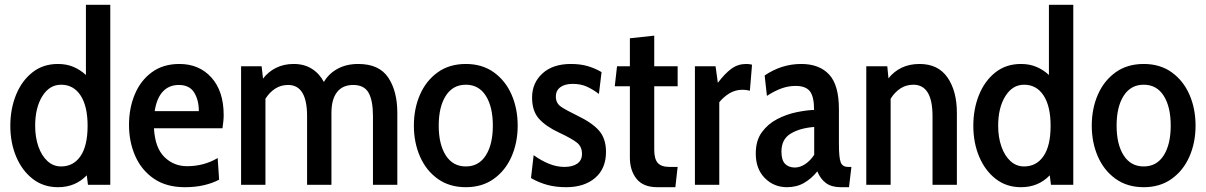

<svg xmlns="http://www.w3.org/2000/svg" viewBox="-20 -770 5026 800"><path d="M221.5 10Q161 10 116.5 -24.5Q72 -59 47.5 -117Q23 -175 23 -246Q23 -315.5 46.5 -374Q70 -432.5 114.5 -468Q159 -503.5 221.5 -503.5Q257.5 -503.5 286.2 -491.2Q315 -479 338 -457.5V-750H439.5V0H346.5L341.5 -39.5Q294 10 221.5 10ZM234.5 -76.5Q286 -76.5 315.5 -119.5Q345 -162.5 345 -246Q345 -327.5 315.8 -372.2Q286.5 -417 234.5 -417Q186 -417 156.2 -369Q126.5 -321 126.5 -246Q126.5 -198 140 -159.5Q153.5 -121 177.8 -98.8Q202 -76.5 234.5 -76.5Z M750.5 10Q673 10 621.2 -25.5Q569.5 -61 543.5 -120Q517.5 -179 517.5 -249.5Q517.5 -319.5 541.8 -377.2Q566 -435 613 -469.2Q660 -503.5 727.5 -503.5Q810 -503.5 861 -446.8Q912 -390 912 -290.5Q912 -277.5 910.5 -263.8Q909 -250 907 -235.5H621.5Q626 -154 665 -115.8Q704 -77.5 759.5 -77.5Q829.5 -77.5 887 -111.5L893 -21.5Q866.5 -7 830.2 1.5Q794 10 750.5 10ZM624.5 -307H808.5Q808.5 -353 789 -384.5Q769.5 -416 725 -416Q684.5 -416 658.8 -388.8Q633 -361.5 624.5 -307Z M984.5 0V-494H1070L1076 -442.5Q1097.5 -471 1130 -487.2Q1162.5 -503.5 1203.5 -503.5Q1247.5 -503.5 1279.2 -483.5Q1311 -463.5 1329.5 -428.5Q1350 -463.5 1386.8 -483.5Q1423.5 -503.5 1473 -503.5Q1559.5 -503.5 1597.5 -447Q1635.5 -390.5 1635.5 -299.5V0H1534V-286.5Q1534 -351 1515.8 -383.5Q1497.5 -416 1451.5 -416Q1407.5 -416 1384.2 -386Q1361 -356 1361 -299.5V0H1259.5V-286.5Q1259.5 -416 1180.5 -416Q1150.5 -416 1126.8 -400.8Q1103 -385.5 1086 -358.5V0Z M1921 10Q1852.5 10 1804 -24.8Q1755.5 -59.5 1730 -117.8Q1704.5 -176 1704.5 -246.5Q1704.5 -317.5 1730 -375.8Q1755.5 -434 1804 -468.8Q1852.5 -503.5 1921 -503.5Q1989 -503.5 2037.5 -468.8Q2086 -434 2111.5 -375.8Q2137 -317.5 2137 -246.5Q2137 -176 2111.5 -117.8Q2086 -59.5 2037.5 -24.8Q1989 10 1921 10ZM1921 -76.5Q1975 -76.5 2004.2 -122.5Q2033.5 -168.5 2033.5 -246.5Q2033.5 -325 2004.2 -371Q1975 -417 1921 -417Q1867 -417 1837.5 -371Q1808 -325 1808 -246.5Q1808 -168.5 1837.5 -122.5Q1867 -76.5 1921 -76.5Z M2339 10Q2295 10 2259.8 0.2Q2224.5 -9.5 2192.5 -28L2203.5 -123.5Q2234.5 -101 2267 -87.8Q2299.5 -74.5 2331.5 -74.5Q2365.5 -74.5 2385.2 -88.2Q2405 -102 2405 -129Q2405 -158.5 2384.5 -175.2Q2364 -192 2308.5 -218Q2254 -243.5 2225.5 -275.5Q2197 -307.5 2197 -363.5Q2197 -424.5 2240.2 -464Q2283.5 -503.5 2358.5 -503.5Q2399.5 -503.5 2430.5 -494Q2461.5 -484.5 2486.5 -469.5L2475.5 -378.5Q2450.5 -397.5 2425.2 -409Q2400 -420.5 2366 -420.5Q2334 -420.5 2315 -406.8Q2296 -393 2296 -367.5Q2296 -340 2317.8 -325.2Q2339.5 -310.5 2385 -288.5Q2447.5 -258.5 2476.2 -225.5Q2505 -192.5 2505 -137Q2505 -67.5 2459.8 -28.8Q2414.5 10 2339 10Z M2719 10Q2660 10 2632.2 -25Q2604.5 -60 2604.5 -113V-410.5H2541.5L2551 -494H2604.5V-610.5L2706 -621.5V-494H2803.5V-410.5H2706V-146Q2706 -107.5 2720.8 -91Q2735.5 -74.5 2770 -74.5H2803.5L2794 10Z M2875.5 0V-494H2961.5L2971 -425Q3000.5 -464 3027.8 -483.8Q3055 -503.5 3089 -503.5Q3102.5 -503.5 3113.5 -500.5L3104.5 -392Q3090 -396 3073.5 -396Q3043.5 -396 3018.8 -380.8Q2994 -365.5 2977 -344V0Z M3259 10Q3204.5 10 3166.8 -28Q3129 -66 3129 -130.5Q3129 -184.5 3154.5 -219.2Q3180 -254 3218.8 -274Q3257.5 -294 3299 -302.5Q3340.5 -311 3372 -312Q3372 -367.5 3354.5 -389.8Q3337 -412 3295 -412Q3264.5 -412 3235.8 -401.5Q3207 -391 3175.5 -370.5L3166 -455.5Q3236.5 -503.5 3318.5 -503.5Q3393.5 -503.5 3434.5 -459.8Q3475.5 -416 3475.5 -314.5V-168Q3475.5 -114 3482.8 -94.2Q3490 -74.5 3514 -74.5H3527.5L3517.5 10H3483.5Q3444.5 10 3421.2 -7.5Q3398 -25 3385.5 -56Q3361.5 -26 3330.5 -8Q3299.5 10 3259 10ZM3292 -72Q3313.5 -72 3335 -86.2Q3356.5 -100.5 3372.5 -125V-241Q3313 -236.5 3274.5 -213.2Q3236 -190 3236 -138.5Q3236 -103 3251 -87.5Q3266 -72 3292 -72Z M3589.5 0V-494H3677L3682 -443.5Q3704 -472 3736.8 -487.8Q3769.5 -503.5 3811.5 -503.5Q3889 -503.5 3928 -447Q3967 -390.5 3967 -299.5V0H3865.5V-286.5Q3865.5 -417 3785.5 -417Q3755.5 -417 3731.8 -401.5Q3708 -386 3691 -358.5V0Z M4234 10Q4173.5 10 4129 -24.5Q4084.5 -59 4060 -117Q4035.5 -175 4035.5 -246Q4035.5 -315.5 4059 -374Q4082.5 -432.5 4127 -468Q4171.5 -503.5 4234 -503.5Q4270 -503.5 4298.8 -491.2Q4327.5 -479 4350.5 -457.5V-750H4452V0H4359L4354 -39.5Q4306.5 10 4234 10ZM4247 -76.5Q4298.5 -76.5 4328 -119.5Q4357.5 -162.5 4357.5 -246Q4357.5 -327.5 4328.2 -372.2Q4299 -417 4247 -417Q4198.5 -417 4168.8 -369Q4139 -321 4139 -246Q4139 -198 4152.5 -159.5Q4166 -121 4190.2 -98.8Q4214.5 -76.5 4247 -76.5Z M4745.5 10Q4677 10 4628.5 -24.8Q4580 -59.5 4554.5 -117.8Q4529 -176 4529 -246.5Q4529 -317.5 4554.5 -375.8Q4580 -434 4628.5 -468.8Q4677 -503.5 4745.5 -503.5Q4813.5 -503.5 4862 -468.8Q4910.5 -434 4936 -375.8Q4961.5 -317.5 4961.5 -246.5Q4961.5 -176 4936 -117.8Q4910.5 -59.5 4862 -24.8Q4813.5 10 4745.5 10ZM4745.5 -76.5Q4799.5 -76.5 4828.8 -122.5Q4858 -168.5 4858 -246.5Q4858 -325 4828.8 -371Q4799.5 -417 4745.5 -417Q4691.5 -417 4662 -371Q4632.5 -325 4632.5 -246.5Q4632.5 -168.5 4662 -122.5Q4691.5 -76.5 4745.5 -76.5Z"/></svg>

Font: Cabin Condensed Medium
Style: Regular
Weight: 500
Width: 3
Designer: Pablo Impallari
Foundry: Pablo Impallari. http://www.impallari.com Igino Marini. http://www.ikern.com
Version: Version 3.001; ttfautohint (v1.8.3)